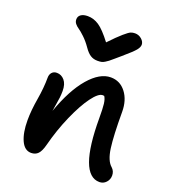

<svg xmlns="http://www.w3.org/2000/svg" viewBox="-149 -950 935 1051"><g transform="rotate(20 319.0 -424.0)"><path d="M457 -839.8Q479 -839.8 495.6 -825.2Q512.2 -810.5 512.2 -793Q512.2 -778.8 497.6 -760.7Q482.9 -742.7 429.2 -696.8Q417.5 -687 399.2 -671.1Q380.9 -655.3 374.5 -650.4Q368.2 -645.5 356.9 -638.4Q345.7 -631.3 336.4 -629.6Q327.1 -627.9 314 -627.9Q290.5 -627.9 272.7 -639.2Q254.9 -650.4 235.8 -678.2Q215.8 -707 193.6 -728Q171.4 -749 158.4 -757.6Q145.5 -766.1 136.7 -776.9Q127.9 -787.6 127.9 -801.8Q127.9 -819.8 142.3 -829.8Q156.7 -839.8 182.1 -839.8Q216.3 -839.8 247.6 -819.1Q278.8 -798.3 324.2 -738.8Q368.2 -785.2 394.8 -808.1Q421.4 -831.1 432.4 -835.4Q443.4 -839.8 457 -839.8ZM550.8 -7.8Q431.2 -7.8 431.2 -336.9Q431.2 -392.1 428 -418.7Q424.8 -445.3 415 -460Q412.1 -460.9 405.8 -460.9Q381.3 -460.9 345.2 -412.1Q309.1 -363.3 271.7 -278.6Q234.4 -193.8 210 -99.1Q200.2 -61.5 185.1 -45.7Q169.9 -29.8 145 -29.8Q106.9 -29.8 86.4 -74.2Q65.9 -118.7 65.9 -191.9Q65.9 -248.5 77.9 -319.1Q89.8 -389.6 89.8 -448.2Q89.8 -466.8 100.3 -478.5Q110.8 -490.2 128.9 -490.2Q155.3 -490.2 173.6 -468.8Q191.9 -447.3 191.9 -407.2Q191.9 -387.7 189.7 -368.7Q187.5 -349.6 183.1 -325Q178.7 -300.3 176.8 -286.1Q225.1 -421.9 288.3 -494.9Q351.6 -567.9 415 -567.9Q469.2 -567.9 503.2 -523.7Q537.1 -479.5 537.1 -411.1Q537.1 -273.4 546.6 -203.1Q556.2 -132.8 586.9 -106.9Q605 -90.3 605 -64.9Q605 -41.5 589.4 -24.7Q573.7 -7.8 550.8 -7.8Z"/></g></svg>

Font: Shantell Sans Irregular Bouncy
Style: Regular
Weight: 500
Designer: Stephen Nixon, Anya Danilova, Shantell Martin
Foundry: Arrow Type
Version: Version 1.006;[9816181b4]